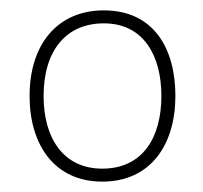

<svg xmlns="http://www.w3.org/2000/svg" viewBox="-20 -745 392 370"><path d="M318 -560C318 -652 276 -725 180 -725C92 -725 37 -661 37 -560C37 -466 85 -395 177 -395C271 -395 318 -467 318 -560ZM64 -560C64 -647 107 -700 180 -700C258 -700 291 -636 291 -560C291 -480 255 -420 177 -420C102 -420 64 -479 64 -560Z"/></svg>

Font: Noto Sans Thai Looped Thin
Style: Regular
Weight: 100
Designer: Sasikarn Vongin, Ben Mitchell
Foundry: The Fontpad Ltd
Version: Version 1.001